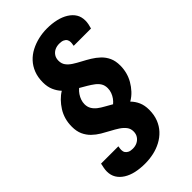

<svg xmlns="http://www.w3.org/2000/svg" viewBox="-270 -772 1027 1027"><g transform="rotate(-45 244.0 -258.5)"><path d="M174 183Q136 183 104.5 176Q73 169 49 154Q25 139 12 117.5Q-1 96 -1 68Q-1 56 1.5 42.5Q4 29 7 16H138Q136 27 135.5 32.5Q135 38 135 41Q135 53 140.5 61.5Q146 70 156.5 75Q167 80 184 80Q203 80 218 72.5Q233 65 242.5 51Q252 37 252 17Q252 -4 240 -19.5Q228 -35 209 -47.5Q190 -60 167 -72Q144 -84 120.5 -98Q97 -112 78 -130.5Q59 -149 47.5 -174Q36 -199 36 -234Q36 -264 43.5 -290Q51 -316 65 -338Q79 -360 96.5 -378Q114 -396 134 -408Q116 -427 105 -452.5Q94 -478 94 -511Q94 -550 106 -580.5Q118 -611 139 -633.5Q160 -656 188 -670.5Q216 -685 248 -692.5Q280 -700 313 -700Q351 -700 383 -692.5Q415 -685 439 -670Q463 -655 476 -634Q489 -613 489 -584Q489 -572 486.5 -559Q484 -546 480 -533H349Q351 -544 351.5 -549Q352 -554 352 -558Q352 -569 347 -577.5Q342 -586 331 -591Q320 -596 303 -596Q284 -596 269 -589Q254 -582 244.5 -568Q235 -554 235 -534Q235 -512 246.5 -496.5Q258 -481 277.5 -468.5Q297 -456 320 -444Q343 -432 366 -418Q389 -404 408.5 -385.5Q428 -367 439.5 -342Q451 -317 451 -282Q451 -256 444.5 -231Q438 -206 425 -183.5Q412 -161 394 -141.5Q376 -122 352 -108Q371 -89 382 -64Q393 -39 393 -6Q393 33 381 63.5Q369 94 348 116.5Q327 139 299 154Q271 169 239 176Q207 183 174 183ZM277 -163Q289 -173 298 -185.5Q307 -198 312.5 -213Q318 -228 318 -244Q318 -265 309 -280Q300 -295 284 -307Q268 -319 249.5 -330Q231 -341 210 -353Q197 -342 188 -328.5Q179 -315 174 -300.5Q169 -286 169 -271Q169 -251 178 -235.5Q187 -220 202.5 -208Q218 -196 237.5 -185.5Q257 -175 277 -163Z"/></g></svg>

Font: Archivo Condensed ExtraBold
Style: Italic
Weight: 800
Width: 3
Italic angle: -10°
Designer: Hector Gatti
Foundry: Omnibus-Type
Version: Version 2.001